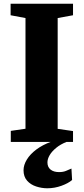

<svg xmlns="http://www.w3.org/2000/svg" viewBox="-20 -763 450 1032"><path d="M117 -71V-666L37 -681V-743H372.5V-681L290 -666V-70.5L372.5 -58.5V0H38V-59.5ZM234 249Q204 249 174.2 239.2Q144.5 229.5 125.5 208Q106.5 186.5 106.5 152Q106.5 124 124.2 94.8Q142 65.5 175.5 40.5Q209 15.5 254.5 -1L287.5 -5L339.5 -1Q305 12.5 281.8 31.8Q258.5 51 246.8 71.2Q235 91.5 235 110Q235 135 251.8 148.5Q268.5 162 297.5 162Q319 162 334 155.8Q349 149.5 364 143L367.5 204.5Q347.5 222 310.5 235.5Q273.5 249 234 249Z"/></svg>

Font: Merriweather 36pt Black
Style: Regular
Weight: 900
Version: Version 2.100